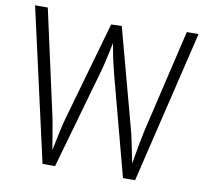

<svg xmlns="http://www.w3.org/2000/svg" viewBox="-83 -860 1027 952"><g transform="rotate(10 430.0 -384.0)"><path d="M191 0 18 -768H82L198 -242Q204 -216 209.5 -180.5Q215 -145 221.5 -109.5Q228 -74 232 -47H221Q227 -74 234 -109.5Q241 -145 249 -181Q257 -217 265 -245L406 -740L459 -742L593 -244Q600 -218 607.5 -182Q615 -146 622 -110.5Q629 -75 634 -49H622Q628 -76 634 -112Q640 -148 646.5 -183.5Q653 -219 659 -245L782 -768H841L657 0H596L465 -493Q458 -519 450.5 -551.5Q443 -584 437 -617Q431 -650 426 -676H436Q431 -650 424 -617Q417 -584 409.5 -551.5Q402 -519 394 -492L254 0Z"/></g></svg>

Font: Yaldevi ExtraLight Light
Style: Regular
Weight: 300
Version: Version 1.100